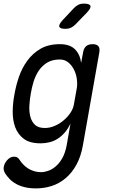

<svg xmlns="http://www.w3.org/2000/svg" viewBox="-30 -805 650 1065"><path d="M361 -120Q347 -90 329 -69.5Q311 -49 290 -35.5Q269 -22 245 -16Q221 -10 195 -10Q135 -10 102 -35Q69 -60 54.5 -99Q40 -138 40.5 -186.5Q41 -235 50 -281Q58 -328 74.5 -377Q91 -426 120.5 -467Q150 -508 194 -534Q238 -560 302 -560Q357 -560 385.5 -532Q414 -504 420 -456L431 -515Q435 -538 448 -549Q461 -560 484 -560Q506 -560 515.5 -549Q525 -538 521 -515L430 0Q419 63 394 108.5Q369 154 334 183.5Q299 213 257 226.5Q215 240 170 240Q135 240 108 233.5Q81 227 60 215.5Q39 204 24 188.5Q9 173 -2 156Q-7 147 -9 138Q-11 129 -9 120Q-8 112 -3 102Q2 92 9.5 83.5Q17 75 26.5 69.5Q36 64 48 64Q59 64 66 68.5Q73 73 79 82Q87 95 99 107.5Q111 120 126 129.5Q141 139 159 144.5Q177 150 198 150Q216 150 237.5 142.5Q259 135 279.5 117.5Q300 100 316 71.5Q332 43 340 0ZM219 -95Q246 -95 273 -106.5Q300 -118 322.5 -137Q345 -156 360.5 -179Q376 -202 380 -226L396 -316Q400 -340 396 -368Q392 -396 380 -419.5Q368 -443 348.5 -459Q329 -475 302 -475Q259 -475 230.5 -457Q202 -439 184 -411.5Q166 -384 156 -351Q146 -318 141 -287Q135 -255 133 -221Q131 -187 138 -159Q145 -131 163.5 -113Q182 -95 219 -95ZM334 -645Q303 -645 299 -657Q295 -669 318 -694L379 -759Q391 -772 404.5 -778.5Q418 -785 435 -785Q467 -785 471.5 -772.5Q476 -760 451 -734L388 -669Q376 -657 363 -651Q350 -645 334 -645Z"/></svg>

Font: Maple Mono
Style: Italic
Weight: 400
Italic angle: -10°
Monospace: yes
Designer: subframe7536
Version: Version 7.300